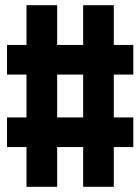

<svg xmlns="http://www.w3.org/2000/svg" viewBox="-20 -737 540 739"><path d="M82 -18V-171H7V-285H82V-450H7V-564H82V-717H200V-564H300V-717H418V-564H493V-450H418V-285H493V-171H418V-18H300V-171H200V-18ZM200 -285H300V-450H200Z"/></svg>

Font: Iosevka Heavy
Style: Regular
Weight: 900
Monospace: yes
Designer: Belleve Invis
Foundry: Belleve Invis
Version: Version 32.5.0; ttfautohint (v1.8.4)